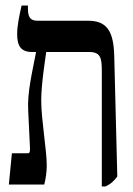

<svg xmlns="http://www.w3.org/2000/svg" viewBox="-20 -667 482 694"><path d="M12 0H140C145 -20 149 -44 149 -69C149 -125 129 -234 129 -304C129 -364 144 -455 147 -479H303C344 -479 348 -456 348 -411V7H361C381 -2 392 -13 404 -29L393 -463C391 -552 368 -592 299 -592H116C87 -592 81 -608 81 -637V-647H58C49 -607 42 -573 42 -544C42 -500 56 -479 97 -479H110V-477C96 -403 78 -332 82 -266L88 -140C89 -123 89 -113 81 -113H23Z"/></svg>

Font: Noto Serif Hebrew ExtraCondensed SemiBold
Style: Regular
Weight: 600
Width: 2
Designer: Monotype Design Team
Foundry: Monotype Imaging Inc.
Version: Version 2.004